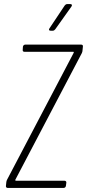

<svg xmlns="http://www.w3.org/2000/svg" viewBox="-20 -918 425 938"><path d="M227 -768H238C243 -768 247 -771 250 -775L329 -886C334 -893 331 -898 324 -898H308C303 -898 299 -895 296 -891L222 -780C217 -773 219 -768 227 -768ZM17 0H291C297 0 301 -4 302 -10L304 -25C305 -31 301 -35 295 -35H58C55 -35 54 -38 55 -40L380 -659C382 -664 383 -667 383 -671L385 -690C386 -696 383 -700 377 -700H103C98 -700 93 -696 92 -690L91 -675C90 -669 93 -665 99 -665H338C341 -665 341 -662 340 -660L15 -41C12 -36 12 -33 11 -29L9 -10C8 -4 12 0 17 0Z"/></svg>

Font: Barlow Condensed ExtraLight
Style: Italic
Weight: 275
Width: 3
Italic angle: -7°
Designer: Jeremy Tribby
Foundry: Tribby Type
Version: Version 1.422;hotconv 1.0.109;makeotfexe 2.5.65596